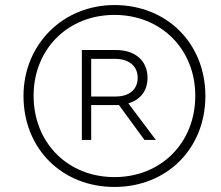

<svg xmlns="http://www.w3.org/2000/svg" viewBox="-20 -730 874 760"><path d="M433 10C641 10 793 -142 793 -350C793 -558 641 -710 433 -710C229 -710 73 -554 73 -350C73 -142 225 10 433 10ZM433 -29C248 -29 113 -165 113 -351C113 -535 248 -671 433 -671C618 -671 753 -535 753 -351C753 -165 618 -29 433 -29ZM304 -176H341V-314H451L552 -176H597L488 -321C536 -335 564 -371 564 -422C564 -489 516 -532 439 -532H304ZM438 -348H341V-497H436C491 -497 525 -468 525 -422C525 -376 492 -348 438 -348Z"/></svg>

Font: Fixel Display ExtraLight
Style: Italic
Weight: 200
Italic angle: -10°
Designer: AlfaBravo + MacPaw
Foundry: Kyrylo Tkachov, Marchela Mozhyna, Serhii Makarenko, Maria Weinstein, Zakhar Kryvoshyya
Version: Version 1.210;Glyphs 3.2 (3217)